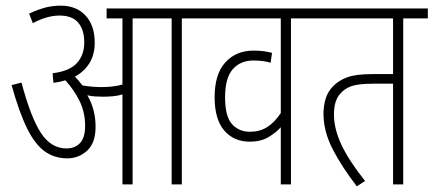

<svg xmlns="http://www.w3.org/2000/svg" viewBox="-20 -652 1533 679"><path d="M318 -204Q318 -146 288 -119Q258 -92 218 -92Q173 -92 138.5 -116.5Q104 -141 76 -197.5Q48 -254 21 -351L56 -360Q89 -236 125 -181.5Q161 -127 215 -127Q245 -127 263 -146Q281 -165 281 -207Q281 -256 260.5 -296.5Q240 -337 211 -368Q192 -362 169 -359L166 -393Q225 -400 251.5 -428.5Q278 -457 278 -502Q278 -547 256.5 -572Q235 -597 191 -597Q146 -597 96 -570L83 -604Q111 -617 137.5 -624.5Q164 -632 195 -632Q250 -632 282.5 -597Q315 -562 315 -501Q315 -459 296.5 -429Q278 -399 245 -381Q260 -366 271 -350Q288 -347 305 -345.5Q322 -344 338 -344Q358 -344 376.5 -346Q395 -348 413 -353V-587H357V-622H709V-587H623V0H587V-587H449V0H413V-318Q396 -313 378 -311.5Q360 -310 344 -310Q330 -310 316 -311Q302 -312 289 -315Q318 -265 318 -204Z M1096 -587H1009V0H973V-202Q955 -182 928.5 -166.5Q902 -151 863 -151Q807 -151 773 -190.5Q739 -230 739 -308Q739 -390 777 -431.5Q815 -473 876 -473Q897 -473 912 -471Q927 -469 942 -465L937 -430Q925 -434 910 -436Q895 -438 876 -438Q830 -438 803 -407Q776 -376 776 -308Q776 -240 800.5 -213Q825 -186 864 -186Q898 -186 924 -202Q950 -218 973 -252V-587H697V-622H1096Z M1406 -587V0H1370V-356H1299Q1247 -356 1222 -347Q1197 -338 1182 -319Q1172 -308 1166.5 -290Q1161 -272 1161 -247Q1161 -197 1187 -141Q1213 -85 1271 -12L1242 7Q1190 -60 1157 -123.5Q1124 -187 1124 -250Q1124 -277 1131.5 -302.5Q1139 -328 1159 -348Q1177 -367 1207.5 -378.5Q1238 -390 1299 -390H1370V-587H1084V-622H1493V-587Z"/></svg>

Font: Noto Sans Devanagari ExtraCondensed ExtraLight
Style: Regular
Weight: 200
Width: 2
Designer: Jelle Bosma - Monotype Design Team
Foundry: Monotype Imaging Inc.
Version: Version 2.004; ttfautohint (v1.8.4.7-5d5b)